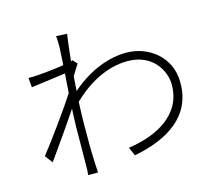

<svg xmlns="http://www.w3.org/2000/svg" viewBox="-112 -921 1224 1087"><g transform="rotate(-15 500.0 -377.5)"><path d="M358 -625 348 -622C356 -697 363 -756 367 -778L303 -781C306 -759 306 -736 306 -717C306 -706 303 -665 300 -612C245 -603 176 -596 143 -594C126 -593 109 -592 91 -593L96 -537C162 -546 254 -558 297 -564C294 -528 292 -489 289 -451C242 -377 121 -210 66 -141L100 -96C157 -176 233 -284 284 -361C282 -318 280 -281 280 -259C279 -159 279 -119 278 -24C278 -8 277 16 275 26H333L330 -25C326 -111 327 -158 327 -254C327 -294 329 -340 331 -389C423 -478 537 -540 656 -540C807 -540 865 -424 865 -348C866 -168 702 -87 538 -64L560 -14C759 -52 917 -148 915 -347C915 -497 791 -588 662 -588C566 -588 449 -550 335 -451C337 -479 339 -508 341 -536C354 -558 370 -582 381 -600Z"/></g></svg>

Font: Noto Sans JP Light
Style: Regular
Weight: 300
Designer: Ryoko NISHIZUKA (kana & ideographs); Paul D. Hunt (Latin, Greek & Cyrillic); Wenlong ZHANG (bopomofo); Sandoll Communica
Foundry: Adobe Systems Incorporated
Version: Version 1.004;PS 1.004;hotconv 1.0.82;makeotf.lib2.5.63406